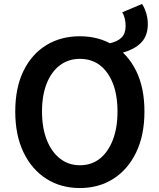

<svg xmlns="http://www.w3.org/2000/svg" viewBox="-20 -935 802 969"><path d="M598 -669 532 -716Q573 -725 593.5 -745.5Q614 -766 614 -804Q614 -824 609.5 -842Q605 -860 597 -873L697 -915Q709 -897 717.5 -870Q726 -843 726 -813Q726 -755 693 -720.5Q660 -686 598 -669ZM383 14Q287 14 213.5 -33Q140 -80 98.5 -166.5Q57 -253 57 -372Q57 -492 98.5 -577Q140 -662 213.5 -707Q287 -752 383 -752Q479 -752 552.5 -706.5Q626 -661 667.5 -576.5Q709 -492 709 -372Q709 -253 667.5 -166.5Q626 -80 552.5 -33Q479 14 383 14ZM383 -101Q442 -101 484 -134.5Q526 -168 549.5 -229Q573 -290 573 -372Q573 -455 549.5 -514.5Q526 -574 484 -606Q442 -638 383 -638Q326 -638 283 -606Q240 -574 216 -514.5Q192 -455 192 -372Q192 -290 216 -229Q240 -168 283 -134.5Q326 -101 383 -101Z"/></svg>

Font: Noto Sans KR SemiBold
Style: Regular
Weight: 600
Designer: Ryoko NISHIZUKA  (kana, bopomofo & ideographs); Paul D. Hunt (Latin, Greek & Cyrillic); Sandoll Communications , Soo-you
Foundry: Adobe
Version: Version 2.004-H2;hotconv 1.0.118;makeotfexe 2.5.65603